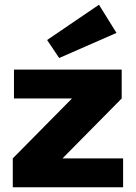

<svg xmlns="http://www.w3.org/2000/svg" viewBox="-20 -791 574 811"><path d="M472 -652 398 -771 179 -622 230 -546ZM244 -122 494 -375V-497H39V-375H284L34 -122V0H500V-122Z"/></svg>

Font: Exo 2 Extra Bold
Style: Regular
Weight: 800
Designer: Natanael Gama
Version: Version 1.001;PS 001.001;hotconv 1.0.88;makeotf.lib2.5.64775